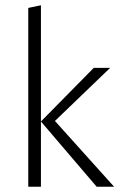

<svg xmlns="http://www.w3.org/2000/svg" viewBox="-20 -707 454 727"><path d="M346 0 135 -247 335 -450H397L188 -249L412 0ZM87 0V-677L135 -687V0Z"/></svg>

Font: Ancizar Sans Thin
Style: Regular
Weight: 100
Designer: Cesar Puertas, Viviana Monsalve, Julian Moncada, Julian Prieto, Jose Castro, Mariel Hernandez, Felipe Aragon, Sara Alarc
Version: Version 8.100